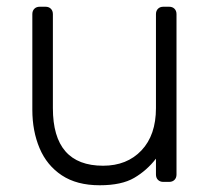

<svg xmlns="http://www.w3.org/2000/svg" viewBox="-20 -540 625 570"><path d="M276 10Q208 10 163.5 -19.5Q119 -49 97.5 -100Q76 -151 76 -214V-498Q76 -508 82 -514Q88 -520 98 -520H115Q125 -520 131 -514Q137 -508 137 -498V-219Q137 -48 286 -48Q357 -48 400 -93.5Q443 -139 443 -219V-498Q443 -508 449 -514Q455 -520 465 -520H482Q492 -520 498 -514Q504 -508 504 -498V-22Q504 -12 498 -6Q492 0 482 0H465Q455 0 449 -6Q443 -12 443 -22V-69Q416 -34 378.5 -12Q341 10 276 10Z"/></svg>

Font: Rubik Light
Style: Regular
Weight: 300
Designer: Hubert and Fischer
Foundry: Hubert and Fischer
Version: Version 2.300;gftools[0.9.30]